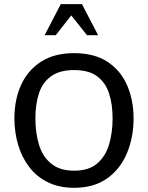

<svg xmlns="http://www.w3.org/2000/svg" viewBox="-20 -897 717 930"><path d="M338.9 12.7Q266.6 12.7 211.9 -14.2Q157.2 -41 121.6 -87.9Q85.9 -134.8 67.9 -195.3Q49.8 -255.9 49.8 -323.2Q49.8 -414.1 82 -485.4Q114.3 -556.6 178.7 -598.1Q243.2 -639.6 338.9 -639.6Q436.5 -639.6 500.5 -597.7Q564.5 -555.7 595.7 -483.9Q627 -412.1 627 -323.2Q627 -232.4 595.2 -155.8Q563.5 -79.1 499.5 -33.2Q435.5 12.7 338.9 12.7ZM338.9 -70.3Q410.2 -70.3 450.7 -105Q491.2 -139.6 508.3 -197.3Q525.4 -254.9 525.4 -323.2Q525.4 -391.6 508.3 -444.3Q491.2 -497.1 450.7 -527.3Q410.2 -557.6 338.9 -557.6Q268.6 -557.6 227.1 -527.3Q185.5 -497.1 168.5 -444.3Q151.4 -391.6 151.4 -323.2Q151.4 -254.9 168.5 -197.3Q185.5 -139.6 227.1 -105Q268.6 -70.3 338.9 -70.3ZM196.3 -726.6 274.4 -877H377L455.1 -726.6H401.4L325.2 -822.3L250 -726.6Z"/></svg>

Font: Padauk Book
Style: Regular
Weight: 400
Designer: Debbi Hosken, Becca Hirsbrunner Spalinger
Foundry: SIL International
Version: Version 5.000